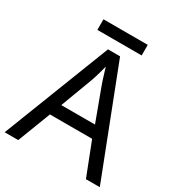

<svg xmlns="http://www.w3.org/2000/svg" viewBox="-198 -985 1036 1115"><g transform="rotate(30 319.5 -427.5)"><path d="M0 0 279 -717H360L638 0H545L459 -221H176L91 0ZM206 -301H432L352 -517Q349 -525 342 -546Q335 -567 328.5 -589.5Q322 -612 318 -624Q313 -604 307.5 -583.5Q302 -563 296.5 -546Q291 -529 287 -517ZM466 -855V-784H169V-855Z"/></g></svg>

Font: Noto Sans Symbols
Style: Regular
Weight: 400
Designer: Monotype Design Team
Foundry: Monotype Imaging Inc.
Version: Version 2.002